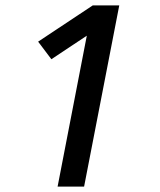

<svg xmlns="http://www.w3.org/2000/svg" viewBox="-20 -690 590 710"><path d="M193 0 301 -558 170 -471 121 -536 323 -670H421L291 0Z"/></svg>

Font: Lode Dark Term
Style: Bold Italic
Weight: 700
Italic angle: -11°
Monospace: yes
Designer: Belleve Invis
Foundry: Belleve Invis
Version: Version 29.2.0